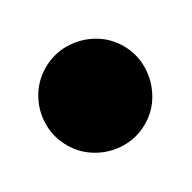

<svg xmlns="http://www.w3.org/2000/svg" viewBox="-96 -367 294 294"><g transform="rotate(30 50.5 -220.5)"><path d="M-37.3 -220Q-37.3 -196.3 -25.5 -176.3Q-13.7 -156.3 6.3 -144.5Q26.3 -132.7 50 -132.7Q73.7 -132.7 93.7 -144.5Q113.7 -156.3 125.7 -176.3Q137.7 -196.3 137.7 -220Q137.7 -243.7 125.7 -263.7Q113.7 -283.7 93.7 -295.7Q73.7 -307.7 50 -307.7Q26.3 -307.7 6.3 -295.7Q-13.7 -283.7 -25.5 -263.7Q-37.3 -243.7 -37.3 -220Z"/></g></svg>

Font: Linefont Thin
Style: Regular
Weight: 100
Monospace: yes
Version: Version 3.002;gftools[0.9.33]